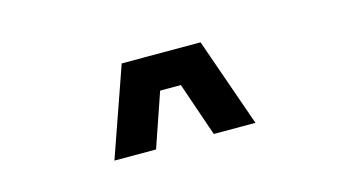

<svg xmlns="http://www.w3.org/2000/svg" viewBox="-41 -930 932 501"><g transform="rotate(-15 425.0 -680.0)"><path d="M488 -560 438 -705.5H382L332 -560H219.5L303.5 -800H516.5L600.5 -560Z"/></g></svg>

Font: League Mono Wide SemiBold
Style: Regular
Weight: 600
Width: 8
Designer: Tyler Finck
Foundry: The League of Moveable Type / Tyler Finck
Version: Version 2.210